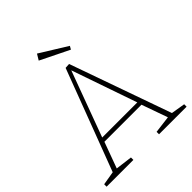

<svg xmlns="http://www.w3.org/2000/svg" viewBox="-235 -1027 1176 1176"><g transform="rotate(-45 352.5 -439.0)"><path d="M375 -694 608 -36 699 -21V0H460V-21L572 -35L512 -204H191L129 -35L238 -21V0H6V-21L95 -36L343 -692ZM504 -232 357 -657 200 -232ZM457 -769 445 -748 258 -840 281 -878Z"/></g></svg>

Font: Bitter Pro ExtraLight
Style: Regular
Weight: 275
Designer: Sol Matas, and Bitter project Authors
Foundry: Sol Matas
Version: Version 1.010